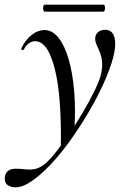

<svg xmlns="http://www.w3.org/2000/svg" viewBox="-84 -524 550 825"><path d="M-17 281Q-38 281 -52 270.5Q-66 260 -63 234Q-56 201 -17 201Q4 201 23.5 203.5Q43 206 62 203Q81 200 100 187Q122 172 151.5 135.5Q181 99 213 52Q245 5 274 -44.5Q303 -94 323.5 -136.5Q344 -179 350 -205Q357 -236 354.5 -259Q352 -282 345 -299.5Q338 -317 331.5 -330.5Q325 -344 325 -358Q325 -375 337 -385.5Q349 -396 368 -396Q390 -396 400.5 -380Q411 -364 411 -336Q411 -302 395 -252Q379 -202 351 -143.5Q323 -85 287 -25.5Q251 34 211 89Q171 144 129.5 187Q88 230 50.5 255.5Q13 281 -17 281ZM177 120Q182 -104 152 -225.5Q122 -347 67 -347Q54 -347 41 -338.5Q28 -330 19 -312Q17 -308 11.5 -309.5Q6 -311 7 -315Q25 -353 52 -374Q79 -395 107 -395Q141 -395 167.5 -361.5Q194 -328 211 -269.5Q228 -211 234.5 -134.5Q241 -58 236 29ZM108 -474Q104 -474 102 -482Q100 -490 102 -497Q104 -504 108 -504H359Q365 -504 366.5 -497Q368 -490 366.5 -482Q365 -474 359 -474Z"/></svg>

Font: Cormorant Medium
Style: Italic
Weight: 500
Italic angle: -10°
Designer: Christian Thalmann (Catharsis Fonts)
Foundry: Catharsis Fonts
Version: Version 4.000